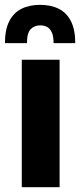

<svg xmlns="http://www.w3.org/2000/svg" viewBox="-20 -776 332 796"><path d="M70.3 0V-528.3H227.1V0ZM0.5 -597.2Q0.5 -652.3 18.1 -687.5Q35.6 -722.7 68.6 -739.3Q101.6 -755.9 146.5 -755.9Q191.4 -755.9 224.1 -739.3Q256.8 -722.7 274.4 -687.5Q292 -652.3 292 -597.2H202.1Q202.1 -625.5 194.8 -641.6Q187.5 -657.7 175 -664.3Q162.6 -670.9 146.5 -670.9Q123 -670.9 107.4 -655.3Q91.8 -639.6 91.8 -597.2Z"/></svg>

Font: Comme
Style: Bold
Weight: 700
Version: Version 1.000;gftools[0.9.27]